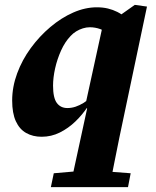

<svg xmlns="http://www.w3.org/2000/svg" viewBox="-20 -546 641 789"><path d="M151 16Q115 16 87.5 0.5Q60 -15 45 -48Q30 -81 30 -133Q30 -189 50.5 -244.5Q71 -300 106.5 -348.5Q142 -397 187 -435Q232 -473 281 -494.5Q330 -516 378 -516Q403 -516 423.5 -511Q444 -506 462 -497Q480 -488 498 -473L437 -399Q413 -419 392 -426.5Q371 -434 349 -434Q335 -434 320.5 -429.5Q306 -425 293 -417Q280 -409 270 -398Q247 -374 231 -338.5Q215 -303 206.5 -265Q198 -227 198 -194Q198 -144 213.5 -123Q229 -102 257 -102Q274 -102 290.5 -107.5Q307 -113 324 -123.5Q341 -134 358 -150L368 -107H340Q319 -75 290 -47Q261 -19 226 -1.5Q191 16 151 16ZM189 223 201 166 316 156H385L517 166L506 223ZM268 223 338 -100 330 -111 405 -454 435 -456 534 -526 584 -519 471 17Q460 70 450 121.5Q440 173 430 223Z"/></svg>

Font: Source Serif 4 ExtraBold
Style: Italic
Weight: 800
Italic angle: -12°
Designer: Frank Grießhammer
Foundry: Adobe Systems Incorporated
Version: Version 4.004;hotconv 1.0.116;makeotfexe 2.5.65601